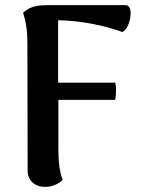

<svg xmlns="http://www.w3.org/2000/svg" viewBox="-20 -716 569 750"><path d="M471 -696H177C124 -696 99 -692 70 -666C84 -626 87 -584 87 -545L88 -49C88 -10 117 14 156 14C190 14 215 -3 225 -13C210 -52 208 -97 208 -136V-326H430C433 -345 436 -370 430 -393H207V-637C296 -635 383 -618 458 -591C490 -606 505 -696 471 -696Z"/></svg>

Font: Arima Koshi ExtraBold
Style: Regular
Weight: 800
Designer: Joana Correia and Natanael Gama
Foundry: NDISCOVER
Version: Version 1.019;PS 001.019;hotconv 1.0.88;makeotf.lib2.5.64775